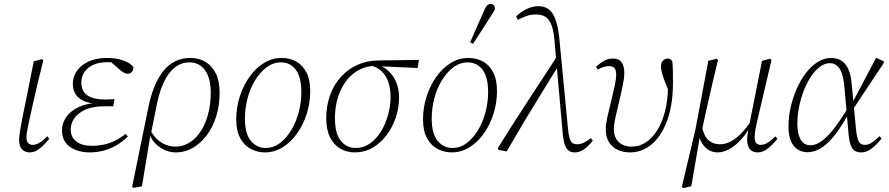

<svg xmlns="http://www.w3.org/2000/svg" viewBox="-20 -776 4600 994"><path d="M135 13Q109 13 94 -3Q79 -19 79 -52Q79 -61 80.5 -74.5Q82 -88 85.5 -109Q89 -130 95 -161Q101 -192 110 -235L155 -459L198 -470L204 -463L176 -349Q161 -286 151 -241Q141 -196 134.5 -166Q128 -136 124 -117Q120 -98 118.5 -86Q117 -74 117 -67Q117 -44 126 -35Q135 -26 149 -26Q165 -26 183 -36Q201 -46 225 -71L235 -58Q206 -22 182 -4.5Q158 13 135 13Z M445 13Q405 13 372 0.5Q339 -12 320 -37Q301 -62 301 -101Q301 -138 322.5 -169.5Q344 -201 387 -221.5Q430 -242 493 -244L490 -238Q444 -240 414.5 -253Q385 -266 371 -289Q357 -312 357 -343Q357 -379 378.5 -409.5Q400 -440 439.5 -458Q479 -476 534 -476Q567 -476 595 -469.5Q623 -463 643 -452Q663 -441 671 -427Q670 -412 662 -403Q654 -394 640 -394Q631 -394 621 -400Q611 -406 598 -417L551 -458H604L603 -445Q584 -450 569 -452Q554 -454 537 -454Q491 -454 461 -439.5Q431 -425 416 -401Q401 -377 401 -348Q401 -321 413.5 -301.5Q426 -282 453 -271.5Q480 -261 523 -261Q535 -261 548 -261.5Q561 -262 573 -263L566 -225Q559 -226 547.5 -226Q536 -226 525 -226Q460 -226 421 -208Q382 -190 364 -162.5Q346 -135 346 -107Q346 -66 375 -43.5Q404 -21 456 -21Q504 -21 547 -35.5Q590 -50 630 -83L642 -70Q614 -42 582 -23.5Q550 -5 515.5 4Q481 13 445 13Z M671 197 664 191 748 -220Q773 -344 827 -410Q881 -476 965 -476Q1010 -476 1044 -455.5Q1078 -435 1097.5 -395.5Q1117 -356 1117 -297Q1117 -230 1099.5 -174Q1082 -118 1050.5 -76Q1019 -34 978.5 -10.5Q938 13 891 13Q844 13 804 -16Q764 -45 747 -98L752 -114Q775 -66 810.5 -41.5Q846 -17 890 -17Q920 -17 947.5 -30.5Q975 -44 997.5 -68.5Q1020 -93 1036.5 -127.5Q1053 -162 1062 -205Q1071 -248 1071 -296Q1071 -370 1042 -411.5Q1013 -453 961 -453Q919 -453 886 -427.5Q853 -402 830 -354.5Q807 -307 793 -240L761 -82L759 -79L715 188Z M1352 13Q1313 13 1279 -4.5Q1245 -22 1224 -60Q1203 -98 1203 -158Q1203 -217 1220.5 -273.5Q1238 -330 1270 -376Q1302 -422 1345 -449Q1388 -476 1438 -476Q1479 -476 1512.5 -458Q1546 -440 1566 -402Q1586 -364 1586 -304Q1586 -244 1568 -187Q1550 -130 1518 -85Q1486 -40 1443.5 -13.5Q1401 13 1352 13ZM1355 -10Q1396 -10 1429.5 -35.5Q1463 -61 1488 -102.5Q1513 -144 1526.5 -195.5Q1540 -247 1540 -298Q1540 -378 1511 -415.5Q1482 -453 1435 -453Q1394 -453 1360 -427.5Q1326 -402 1300.5 -360Q1275 -318 1261.5 -266.5Q1248 -215 1248 -162Q1248 -84 1278.5 -47Q1309 -10 1355 -10Z M1817 13Q1776 13 1742 -6.5Q1708 -26 1688.5 -65.5Q1669 -105 1669 -163Q1669 -228 1688.5 -282.5Q1708 -337 1744.5 -377.5Q1781 -418 1830 -440Q1879 -462 1937 -463L2149 -466L2142 -424L1944 -433L1921 -435Q1883 -434 1851 -420Q1819 -406 1794 -381.5Q1769 -357 1751 -323.5Q1733 -290 1723.5 -249.5Q1714 -209 1714 -164Q1714 -85 1744 -47.5Q1774 -10 1821 -10Q1862 -10 1895.5 -33.5Q1929 -57 1952.5 -95.5Q1976 -134 1989 -181Q2002 -228 2002 -274Q2002 -320 1989.5 -354Q1977 -388 1953.5 -409Q1930 -430 1898 -437L1912 -445Q1952 -440 1982 -416.5Q2012 -393 2029 -355.5Q2046 -318 2046 -272Q2046 -218 2029 -167.5Q2012 -117 1981 -76Q1950 -35 1908.5 -11Q1867 13 1817 13Z M2319 13Q2280 13 2246 -4.5Q2212 -22 2191 -60Q2170 -98 2170 -158Q2170 -217 2187.5 -273.5Q2205 -330 2237 -376Q2269 -422 2312 -449Q2355 -476 2405 -476Q2446 -476 2479.5 -458Q2513 -440 2533 -402Q2553 -364 2553 -304Q2553 -244 2535 -187Q2517 -130 2485 -85Q2453 -40 2410.5 -13.5Q2368 13 2319 13ZM2322 -10Q2363 -10 2396.5 -35.5Q2430 -61 2455 -102.5Q2480 -144 2493.5 -195.5Q2507 -247 2507 -298Q2507 -378 2478 -415.5Q2449 -453 2402 -453Q2361 -453 2327 -427.5Q2293 -402 2267.5 -360Q2242 -318 2228.5 -266.5Q2215 -215 2215 -162Q2215 -84 2245.5 -47Q2276 -10 2322 -10ZM2414 -557Q2432 -598 2449.5 -638Q2467 -678 2485 -718Q2490 -731 2495 -739Q2500 -747 2506 -751.5Q2512 -756 2519 -756Q2529 -756 2535.5 -750Q2542 -744 2542 -734Q2542 -726 2537 -717Q2532 -708 2519 -689Q2497 -654 2474 -619Q2451 -584 2429 -549Z M2561 0 2557 -9Q2633 -131 2711.5 -251Q2790 -371 2868 -491L2879 -437H2872Q2827 -364 2781.5 -290.5Q2736 -217 2691.5 -142.5Q2647 -68 2603 8ZM2955 13Q2936 13 2923 3Q2910 -7 2902.5 -31.5Q2895 -56 2892 -99L2861 -448L2860 -456L2850 -574Q2845 -625 2832.5 -652.5Q2820 -680 2801 -690.5Q2782 -701 2756 -701Q2729 -701 2707 -693.5Q2685 -686 2661 -673L2652 -691Q2679 -717 2709 -730.5Q2739 -744 2767 -744Q2797 -744 2818.5 -729.5Q2840 -715 2854 -680Q2868 -645 2875 -584L2920 -115Q2923 -81 2928.5 -62Q2934 -43 2943.5 -36Q2953 -29 2968 -29Q2985 -29 3002.5 -37.5Q3020 -46 3039 -61L3049 -48Q3036 -31 3021 -17Q3006 -3 2990 5Q2974 13 2955 13Z M3242 13Q3207 13 3178.5 0Q3150 -13 3133 -39.5Q3116 -66 3116 -107Q3116 -132 3124.5 -170.5Q3133 -209 3143.5 -250.5Q3154 -292 3162 -329.5Q3170 -367 3170 -391Q3170 -416 3159.5 -425Q3149 -434 3134 -434Q3121 -434 3106 -429.5Q3091 -425 3074 -416L3066 -431Q3091 -453 3110.5 -463Q3130 -473 3154 -473Q3184 -473 3198 -453.5Q3212 -434 3212 -398Q3212 -373 3204 -333.5Q3196 -294 3185.5 -251Q3175 -208 3166.5 -169.5Q3158 -131 3158 -107Q3158 -65 3183 -41Q3208 -17 3251 -17Q3290 -17 3323 -38.5Q3356 -60 3381.5 -100Q3407 -140 3422 -196.5Q3437 -253 3438 -322Q3438 -335 3437 -349Q3436 -363 3436 -379L3449 -339L3448 -288Q3431 -330 3421 -356.5Q3411 -383 3406.5 -400.5Q3402 -418 3402 -432Q3402 -453 3413 -463Q3424 -473 3436 -473Q3445 -473 3450.5 -469.5Q3456 -466 3460 -460Q3463 -442 3463.5 -411.5Q3464 -381 3464 -345Q3464 -284 3454.5 -230Q3445 -176 3426 -131.5Q3407 -87 3380 -55Q3353 -23 3318 -5Q3283 13 3242 13Z M3517 198 3510 191 3580 -104 3647 -461 3690 -472 3697 -465Q3683 -408 3671.5 -358.5Q3660 -309 3650 -265Q3640 -221 3631 -180.5Q3622 -140 3614 -101L3607 -91L3559 188ZM3695 13Q3668 13 3646.5 -1Q3625 -15 3611.5 -40Q3598 -65 3594 -98L3613 -125Q3624 -71 3648 -50Q3672 -29 3707 -29Q3735 -29 3763 -43.5Q3791 -58 3818.5 -86.5Q3846 -115 3872 -156L3881 -144H3876Q3852 -94 3821.5 -59Q3791 -24 3758.5 -5.5Q3726 13 3695 13ZM3904 13Q3876 13 3862 -4Q3848 -21 3848 -53Q3848 -66 3850.5 -83Q3853 -100 3857 -120L3859 -129L3925 -461L3967 -472L3974 -465L3908 -183Q3902 -159 3898 -140.5Q3894 -122 3891.5 -108Q3889 -94 3888 -83.5Q3887 -73 3887 -66Q3887 -43 3895.5 -34.5Q3904 -26 3918 -26Q3936 -26 3954.5 -37.5Q3973 -49 3994 -70L4005 -58Q3980 -26 3954.5 -6.5Q3929 13 3904 13Z M4161 12Q4116 12 4089 -21.5Q4062 -55 4062 -122Q4062 -169 4073 -219Q4084 -269 4104 -315Q4124 -361 4151.5 -397Q4179 -433 4212.5 -454.5Q4246 -476 4283 -476Q4312 -476 4334.5 -463Q4357 -450 4371.5 -419Q4386 -388 4390 -332L4399 -242L4400 -230L4411 -113Q4416 -62 4425.5 -44Q4435 -26 4458 -26Q4477 -26 4495.5 -39Q4514 -52 4533 -71L4544 -59Q4521 -30 4494.5 -8.5Q4468 13 4439 13Q4417 13 4403.5 3.5Q4390 -6 4382.5 -29.5Q4375 -53 4372 -94L4352 -320Q4347 -388 4328 -418.5Q4309 -449 4276 -449Q4250 -449 4225 -430.5Q4200 -412 4179 -380.5Q4158 -349 4142 -308.5Q4126 -268 4117 -223Q4108 -178 4108 -134Q4108 -83 4125 -53.5Q4142 -24 4176 -24Q4204 -24 4235 -46.5Q4266 -69 4301.5 -115.5Q4337 -162 4378 -231L4387 -205H4383Q4342 -129 4305 -81Q4268 -33 4232.5 -10.5Q4197 12 4161 12ZM4394 -207 4390 -239 4516 -477 4556 -458V-451Z"/></svg>

Font: Source Serif 4 36pt Light
Style: Italic
Weight: 300
Italic angle: -12°
Designer: Frank Grießhammer
Foundry: Adobe Systems Incorporated
Version: Version 4.004;hotconv 1.0.116;makeotfexe 2.5.65601